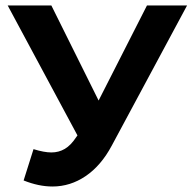

<svg xmlns="http://www.w3.org/2000/svg" viewBox="-20 -664 706 699"><path d="M661 -644 387 -134Q348 -61 292 -23Q236 15 171 15Q121 15 66 -7L102 -121Q141 -109 167 -109Q194 -109 216 -122Q238 -135 257 -164L262 -171L8 -644H167L339 -298L515 -644Z"/></svg>

Font: Montserrat Ace
Style: Bold
Weight: 700
Designer: Julieta Ulanovsky
Foundry: Julieta Ulanovsky
Version: Version 1